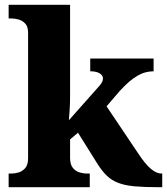

<svg xmlns="http://www.w3.org/2000/svg" viewBox="-20 -780 697 800"><path d="M16 0V-57H30Q42 -57 57.5 -61.5Q73 -66 85 -79.5Q97 -93 97 -120V-644Q97 -670 84.5 -682.5Q72 -695 56.5 -699Q41 -703 30 -703H16V-760H272V-377Q272 -364 271.5 -348.5Q271 -333 270 -318.5Q269 -304 268 -293.5Q267 -283 267 -279L393 -421Q400 -429 403.5 -435Q407 -441 408 -445.5Q409 -450 409 -453Q409 -466 395 -474.5Q381 -483 356 -483V-536H620V-483Q603 -483 586 -478.5Q569 -474 552 -464Q535 -454 517 -438.5Q499 -423 479 -401L424 -337L557 -139Q584 -98 607.5 -77.5Q631 -57 653 -57H656V0H642Q583 0 542.5 -3.5Q502 -7 474 -17.5Q446 -28 425.5 -47.5Q405 -67 385 -99L305 -227L272 -199V-122Q272 -94 284 -80Q296 -66 312 -61.5Q328 -57 338 -57H354V0Z"/></svg>

Font: Noto Serif Armenian ExtraBold
Style: Regular
Weight: 800
Version: Version 2.007